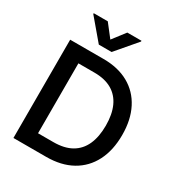

<svg xmlns="http://www.w3.org/2000/svg" viewBox="-217 -1091 1143 1231"><g transform="rotate(30 354.0 -475.0)"><path d="M310.1 0H127.9V-105H303.2Q383.8 -105 436.5 -135Q489.3 -165 515.6 -223.1Q542 -281.2 542 -364.7Q542 -447.3 515.9 -504.9Q489.7 -562.5 438 -592.5Q386.2 -622.6 308.6 -622.6H124.5V-727.5H315.9Q423.8 -727.5 501.7 -683.8Q579.6 -640.1 621.3 -558.6Q663.1 -477.1 663.1 -364.7Q663.1 -251.5 621.1 -169.7Q579.1 -87.9 500.2 -43.9Q421.4 0 310.1 0ZM189.9 -727.5V0H68.4V-727.5ZM218.3 -950.2 291 -856.9 362.8 -950.2H467.8V-944.3L337.9 -792H243.2L114.3 -944.3V-950.2Z"/></g></svg>

Font: Inter Cardless Tabular Medium
Style: Regular
Weight: 500
Designer: Rasmus Andersson
Foundry: rsms
Version: Version 4.000;git-4fc901f